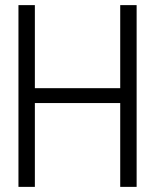

<svg xmlns="http://www.w3.org/2000/svg" viewBox="-20 -731 589 749"><path d="M116 -387H449V-711H513V-2H449V-329H116V-2H52V-711H116Z"/></svg>

Font: Fundamental  Brigade Scvhlank
Style: Regular
Weight: 100
Designer: Peter Wiegel, original typeface by Arno Drescher 1935
Foundry: Peter Wiegel
Version: Version 0.000 2012 initial release